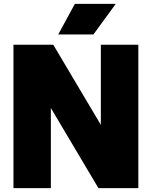

<svg xmlns="http://www.w3.org/2000/svg" viewBox="-20 -971 783 991"><path d="M49.5 0V-740H255L500.5 -326.5V-740H694V0H488L242.5 -413.5V0ZM280.5 -793 366.5 -951H577.5L462 -793Z"/></svg>

Font: Encode Sans SmCnd Black
Style: Regular
Weight: 900
Width: 4
Designer: Multiple Designers
Foundry: Impallari Type
Version: Version 3.002; ttfautohint (v1.8.3) -l 8 -r 50 -G 200 -x 14 